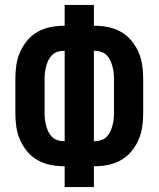

<svg xmlns="http://www.w3.org/2000/svg" viewBox="-20 -755 640 775"><path d="M241 0V-84H237Q210 -84 183 -89.5Q156 -95 132 -108.5Q108 -122 90 -143.5Q72 -165 61 -190Q50 -215 46 -242.5Q42 -270 42 -297V-438Q42 -465 46 -492.5Q50 -520 61 -545Q72 -570 90 -591.5Q108 -613 132 -626.5Q156 -640 183 -645.5Q210 -651 237 -651H241V-735H359V-651H363Q390 -651 417 -645.5Q444 -640 468 -626.5Q492 -613 510 -591.5Q528 -570 539 -545Q550 -520 554 -492.5Q558 -465 558 -438V-297Q558 -270 554 -242.5Q550 -215 539 -190Q528 -165 510 -143.5Q492 -122 468 -108.5Q444 -95 417 -89.5Q390 -84 363 -84H359V0ZM237 -185H241V-550H237Q225 -550 212.5 -546Q200 -542 190.5 -533Q181 -524 175.5 -512.5Q170 -501 166.5 -488.5Q163 -476 161.5 -463.5Q160 -451 160 -438V-297Q160 -284 161.5 -271.5Q163 -259 166.5 -246.5Q170 -234 175.5 -222.5Q181 -211 190.5 -202Q200 -193 212.5 -189Q225 -185 237 -185ZM359 -185H363Q375 -185 387.5 -189Q400 -193 409.5 -202Q419 -211 424.5 -222.5Q430 -234 433.5 -246.5Q437 -259 438.5 -271.5Q440 -284 440 -297V-438Q440 -451 438.5 -463.5Q437 -476 433.5 -488.5Q430 -501 424.5 -512.5Q419 -524 409.5 -533Q400 -542 387.5 -546Q375 -550 363 -550H359Z"/></svg>

Font: Iosevka Custom Extended
Style: Bold
Weight: 700
Width: 7
Monospace: yes
Designer: Belleve Invis
Foundry: Belleve Invis
Version: Version 11.2.4; ttfautohint (v1.8.4)